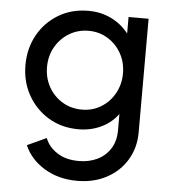

<svg xmlns="http://www.w3.org/2000/svg" viewBox="-54 -600 767 869"><g transform="rotate(5 329.5 -165.5)"><path d="M329 220Q404 220 462.5 188.5Q521 157 554 102Q587 47 587 -23V-539H496V-464Q464 -505 417 -528Q370 -551 313 -551Q237 -551 177.5 -515.5Q118 -480 84 -419Q50 -358 50 -282Q50 -206 84.5 -145Q119 -84 178.5 -48.5Q238 -13 314 -13Q369 -13 416 -35Q463 -57 493 -98V-23Q493 26 470.5 60.5Q448 95 411 112.5Q374 130 328 130Q268 130 228.5 103.5Q189 77 175 39L88 79Q115 142 179 181Q243 220 329 220ZM322 -103Q272 -103 232.5 -127Q193 -151 170.5 -191.5Q148 -232 148 -282Q148 -332 171 -372.5Q194 -413 233.5 -437Q273 -461 322 -461Q370 -461 409 -437Q448 -413 470.5 -372.5Q493 -332 493 -282Q493 -233 470.5 -192Q448 -151 409 -127Q370 -103 322 -103Z"/></g></svg>

Font: Plus Jakarta Sans Medium
Style: Regular
Weight: 500
Designer: Gumpita Rahayu
Foundry: Tokotype
Version: Version 2.004; ttfautohint (v1.8.3)